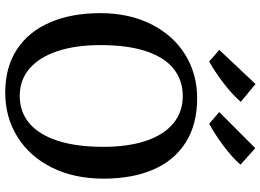

<svg xmlns="http://www.w3.org/2000/svg" viewBox="-156 -867 1035 763"><g transform="rotate(90 361.5 -485.5)"><path d="M32.2 0ZM370.1 -751.5Q474.6 -751.5 546.4 -705.8Q618.2 -660.2 654.1 -576.7Q689.9 -493.2 689.9 -379.4Q689.9 -262.7 645.8 -174.1Q601.6 -85.4 523.7 -37.1Q445.8 11.2 348.1 11.2Q246.6 11.2 175.5 -35.9Q104.5 -83 68.4 -168.2Q32.2 -253.4 32.2 -366.2Q32.2 -481.4 76.2 -568.8Q120.1 -656.2 197 -703.9Q273.9 -751.5 370.1 -751.5ZM361.3 -46.4Q423.3 -46.4 468.5 -83.5Q513.7 -120.6 538.6 -195.1Q563.5 -269.5 563.5 -378.9Q563.5 -476.6 539.8 -547.6Q516.1 -618.7 470.7 -656.5Q425.3 -694.3 361.8 -694.3Q299.3 -694.3 253.9 -658.4Q208.5 -622.6 183.8 -549.3Q159.2 -476.1 159.2 -366.7Q159.2 -269 183.1 -196.8Q207 -124.5 252.4 -85.4Q297.9 -46.4 361.3 -46.4ZM314 -983.4 384.8 -924.8Q353.5 -889.2 308.8 -855.2Q264.2 -821.3 224.6 -799.3L178.2 -839.4ZM568.8 -982.4 634.3 -923.8Q606.4 -891.1 559.3 -856Q512.2 -820.8 471.7 -799.3L425.3 -839.4Z"/></g></svg>

Font: Merriweather
Style: Regular
Weight: 400
Designer: Eben Sorkin
Foundry: Eben Sorkin
Version: Version 1.584; ttfautohint (v1.6)